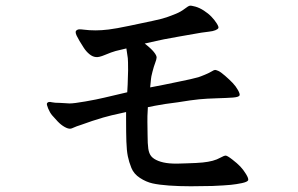

<svg xmlns="http://www.w3.org/2000/svg" viewBox="-20 -670 1040 670"><path d="M424 -348Q425 -363 425.5 -375Q426 -387 427 -424Q427 -459 426 -467L421 -501Q398 -496 383.5 -492Q369 -488 346.5 -478.5Q324 -469 314 -471Q303 -472 292 -481Q281 -490 272.5 -503Q264 -516 257.5 -527Q251 -538 247.5 -545.5Q244 -553 244 -558Q244 -563 250 -566Q254 -569 272.5 -566.5Q291 -564 314 -564Q334 -564 359 -567Q384 -570 431.5 -580Q479 -590 512 -597Q545 -604 561 -609.5Q577 -615 594 -622Q611 -629 624 -639Q637 -649 642 -650Q647 -651 661.5 -647Q676 -643 691.5 -633Q707 -623 718 -611.5Q729 -600 736.5 -588Q744 -576 742 -572Q740 -568 731.5 -564.5Q723 -561 709 -559.5Q695 -558 682.5 -556Q670 -554 605 -542.5Q540 -531 525 -527L485 -518Q507 -501 517 -488.5Q527 -476 526.5 -469Q526 -462 521.5 -450.5Q517 -439 512 -419.5Q507 -400 507 -395L504 -365Q527 -369 550.5 -374Q574 -379 599 -384Q624 -389 644 -393.5Q664 -398 672 -400.5Q680 -403 695.5 -409.5Q711 -416 719 -421Q727 -426 730.5 -426Q734 -426 742 -422.5Q750 -419 765.5 -405.5Q781 -392 792 -380.5Q803 -369 810.5 -355.5Q818 -342 816 -337Q813 -331 792 -329.5Q771 -328 736 -327Q701 -326 675 -323.5Q649 -321 600 -313Q551 -307 521 -301L496 -296Q495 -275 494.5 -265.5Q494 -256 495 -199Q495 -168 497.5 -151Q500 -134 508 -124.5Q516 -115 532.5 -108.5Q549 -102 571 -100Q594 -98 631 -100Q668 -101 687.5 -103Q707 -105 722 -109Q737 -113 749.5 -120Q762 -127 767.5 -127Q773 -127 790.5 -113.5Q808 -100 818.5 -89Q829 -78 838.5 -62.5Q848 -47 846 -41Q843 -35 824 -31Q805 -27 785.5 -25Q766 -23 721 -21Q676 -20 646 -20Q605 -20 570 -22.5Q535 -25 512.5 -30Q490 -35 468.5 -49Q447 -63 438.5 -84Q430 -105 426 -125Q422 -145 421 -176Q420 -207 420 -250V-279Q393 -273 369 -267.5Q345 -262 302 -248L262 -234Q246 -229 237.5 -225Q229 -221 226 -221Q218 -220 205.5 -227Q193 -234 181.5 -246Q170 -258 162 -267.5Q154 -277 148 -291.5Q142 -306 144 -309.5Q146 -313 150 -314Q154 -315 162 -313Q170 -311 189 -311L223 -309Q238 -309 278 -316Q318 -323 343 -329L424 -348Z"/></svg>

Font: ChillKai
Style: Regular
Weight: 400
Designer: ChillType
Foundry: 寒蝉字型
Version: Version 2.000